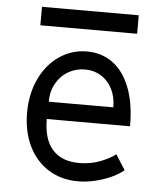

<svg xmlns="http://www.w3.org/2000/svg" viewBox="-53 -783 706 838"><g transform="rotate(5 300.0 -364.5)"><path d="M72.5 -271Q72.5 -354.5 103.8 -420.2Q135 -486 189.5 -523Q244 -560 310.5 -560Q374.5 -560 423 -524.8Q471.5 -489.5 498.5 -420Q525.5 -350.5 525.5 -251H160.5Q160.5 -162.5 200.8 -117.2Q241 -72 317.5 -72Q367.5 -72 410 -88.5Q452.5 -105 476.5 -124L518.5 -58Q499.5 -41.5 467.5 -26.2Q435.5 -11 396.2 -1.5Q357 8 318.5 8Q246 8 190 -27Q134 -62 103.2 -125.5Q72.5 -189 72.5 -271ZM308.5 -481Q269 -481 235.5 -461.8Q202 -442.5 182.2 -407.2Q162.5 -372 162.5 -327H445.5Q445.5 -372.5 427.8 -407.5Q410 -442.5 378.8 -461.8Q347.5 -481 308.5 -481ZM97 -737H521V-656H97Z"/></g></svg>

Font: JuliaMono Latin
Style: Regular
Weight: 400
Monospace: yes
Designer: cormullion
Foundry: corm
Version: Version 0.049; ttfautohint (v1.8.4)